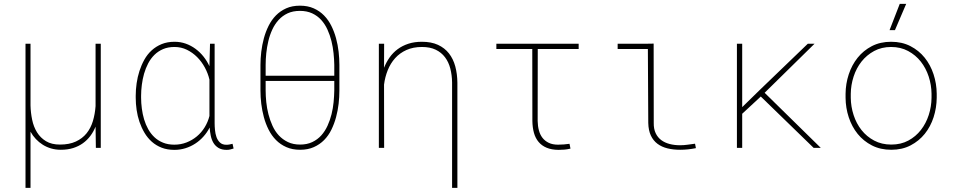

<svg xmlns="http://www.w3.org/2000/svg" viewBox="-20 -750 4841 974"><path d="M134.8 -528.3V-214.8Q135.7 -178.2 143.1 -142.6Q150.4 -106.9 167.7 -78.9Q185.1 -50.8 213.4 -33.7Q241.7 -16.6 284.2 -16.6Q331.5 -16.6 364.7 -32Q397.9 -47.4 419.2 -73.7Q440.4 -100.1 451.2 -135.7Q461.9 -171.4 464.8 -211.9V-528.3H491.2V0H466.3L464.8 -107.4Q454.1 -81.5 438.2 -60.3Q422.4 -39.1 400.6 -23.4Q378.9 -7.8 351.1 1Q323.2 9.8 288.6 9.8Q262.7 9.8 239.7 3.2Q216.8 -3.4 197.3 -15.6Q177.7 -27.8 161.9 -44.7Q146 -61.5 134.8 -82V203.1H109.4V-528.3Z M1068.8 -528.3V-124.5Q1068.8 -109.4 1070.6 -90.6Q1072.3 -71.8 1078.1 -54.9Q1084 -38.1 1095.9 -26.9Q1107.9 -15.6 1128.4 -15.6Q1136.7 -15.6 1144.3 -17.1Q1151.9 -18.6 1159.7 -20.5L1165 3.4Q1156.2 6.3 1147.9 8.3Q1139.6 10.3 1129.9 10.3Q1105 10.3 1088.6 0.5Q1072.3 -9.3 1062.7 -25.4Q1053.2 -41.5 1049.1 -62Q1044.9 -82.5 1043.5 -103Q1030.8 -78.1 1012.2 -57.4Q993.7 -36.6 970.5 -21.5Q947.3 -6.3 920.4 2Q893.6 10.3 864.7 10.3Q828.6 10.3 800.3 -0.7Q772 -11.7 750.2 -31Q728.5 -50.3 713.1 -76.2Q697.8 -102.1 687.7 -131.3Q677.7 -160.6 673.1 -192.1Q668.5 -223.6 668.5 -254.4V-264.6Q668.5 -295.4 673.1 -327.6Q677.7 -359.9 687.5 -390.1Q697.3 -420.4 712.4 -447.5Q727.5 -474.6 749.5 -494.6Q771.5 -514.6 800.3 -526.4Q829.1 -538.1 865.7 -538.1Q895.5 -538.1 922.4 -528.6Q949.2 -519 971.9 -502.2Q994.6 -485.4 1012.5 -462.9Q1030.3 -440.4 1042.5 -414.1V-417L1045.4 -528.3ZM695.8 -254.4Q695.8 -227.5 699.5 -199.5Q703.1 -171.4 710.9 -144.8Q718.8 -118.2 731.7 -95Q744.6 -71.8 763.2 -54.2Q781.7 -36.6 806.9 -26.4Q832 -16.1 864.3 -16.1Q897 -16.1 926 -27.3Q955.1 -38.6 978.5 -58.1Q1002 -77.6 1018.3 -104.2Q1034.7 -130.9 1042.5 -161.6V-346.2Q1035.2 -377.9 1019 -407.7Q1002.9 -437.5 980 -460.4Q957 -483.4 928 -497.6Q898.9 -511.7 865.2 -511.7Q832.5 -511.7 807.4 -501Q782.2 -490.2 763.4 -471.7Q744.6 -453.1 731.7 -428.5Q718.8 -403.8 710.9 -376.2Q703.1 -348.6 699.5 -319.8Q695.8 -291 695.8 -264.6Z M1701.7 -290Q1701.7 -257.8 1697.8 -223.4Q1693.8 -189 1684.8 -155.5Q1675.8 -122.1 1661.1 -92Q1646.5 -62 1624.3 -39.6Q1602.1 -17.1 1572 -3.7Q1542 9.8 1502.4 9.8Q1462.9 9.8 1432.6 -3.7Q1402.3 -17.1 1380.1 -39.6Q1357.9 -62 1342.8 -92Q1327.6 -122.1 1318.6 -155.5Q1309.6 -189 1305.4 -223.4Q1301.3 -257.8 1301.3 -290V-420.9Q1301.3 -452.6 1305.4 -487.5Q1309.6 -522.5 1318.6 -555.7Q1327.6 -588.9 1342.5 -618.9Q1357.4 -648.9 1379.6 -671.6Q1401.9 -694.3 1431.9 -707.8Q1461.9 -721.2 1501.5 -721.2Q1541 -721.2 1571.3 -707.8Q1601.6 -694.3 1623.8 -671.6Q1646 -648.9 1660.9 -618.9Q1675.8 -588.9 1684.8 -555.7Q1693.8 -522.5 1697.8 -487.5Q1701.7 -452.6 1701.7 -420.9ZM1327.6 -365.7H1675.8V-420.9Q1675.3 -448.7 1672.1 -480Q1668.9 -511.2 1661.4 -541.7Q1653.8 -572.3 1641.1 -600.1Q1628.4 -627.9 1609.4 -648.9Q1590.3 -669.9 1563.5 -682.4Q1536.6 -694.8 1501.5 -694.8Q1465.8 -694.8 1439.2 -682.4Q1412.6 -669.9 1393.3 -648.7Q1374 -627.4 1361.3 -599.9Q1348.6 -572.3 1341.3 -541.7Q1334 -511.2 1330.8 -480Q1327.6 -448.7 1327.6 -420.9ZM1675.8 -339.4H1327.6V-291Q1327.6 -263.2 1330.8 -231.9Q1334 -200.7 1341.8 -170.4Q1349.6 -140.1 1362.3 -112.1Q1375 -84 1394.5 -63Q1414.1 -42 1440.7 -29.3Q1467.3 -16.6 1502.4 -16.6Q1537.6 -16.6 1564.2 -29.3Q1590.8 -42 1609.9 -63.2Q1628.9 -84.5 1641.6 -112.3Q1654.3 -140.1 1661.9 -170.7Q1669.4 -201.2 1672.4 -232.2Q1675.3 -263.2 1675.8 -291Z M1928.2 -406.2Q1939.5 -434.6 1956.5 -458.7Q1973.6 -482.9 1997.3 -500.5Q2021 -518.1 2051.5 -528.1Q2082 -538.1 2120.1 -538.1Q2168 -538.1 2201.9 -522.5Q2235.8 -506.8 2257.6 -479Q2279.3 -451.2 2289.6 -413.1Q2299.8 -375 2300.3 -330.6V203.1H2273.4V-331.5Q2272.9 -369.1 2264.4 -402.1Q2255.9 -435.1 2237.5 -459.5Q2219.2 -483.9 2190.4 -497.8Q2161.6 -511.7 2120.6 -511.7Q2075.7 -511.7 2041.7 -496.3Q2007.8 -481 1984.4 -454.8Q1960.9 -428.7 1947 -394Q1933.1 -359.4 1928.2 -320.8L1928.7 0H1901.9V-528.3H1928.7L1928.2 -415.5Z M2915.5 -501.5H2708L2707.5 -136.2Q2708 -110.4 2713.9 -88.4Q2719.7 -66.4 2732.2 -50.5Q2744.6 -34.7 2763.9 -25.4Q2783.2 -16.1 2811 -16.1Q2825.7 -16.1 2840.3 -17.3Q2855 -18.6 2869.1 -20.5L2874 3.9Q2858.4 7.8 2843.5 9Q2828.6 10.3 2813 10.3Q2777.8 9.8 2753.2 -0.5Q2728.5 -10.7 2712.4 -29.8Q2696.3 -48.8 2688.7 -75.9Q2681.2 -103 2680.7 -136.2L2680.2 -501.5H2498V-528.3H2915.5Z M3113.3 -528.3H3266.6L3295.9 -528.8L3296.4 -126.5Q3295.9 -95.7 3306.2 -74.2Q3316.4 -52.7 3334.5 -39.3Q3352.5 -25.9 3377 -19.5Q3401.4 -13.2 3429.7 -13.2Q3449.2 -13.2 3468 -15.9Q3486.8 -18.6 3505.9 -21L3510.3 1.5Q3469.7 9.8 3430.7 9.8Q3395.5 9.8 3366.2 2.7Q3336.9 -4.4 3315.4 -20.5Q3293.9 -36.6 3281.7 -62.5Q3269.5 -88.4 3268.6 -126.5L3266.6 -501.5H3113.3Z M3839.4 -260.3 3745.1 -172.9V0H3718.3V-528.3H3745.1V-206.5L3834.5 -293.9L4078.1 -528.3H4112.3L3858.9 -279.3L4143.6 0H4107.4Z M4269.5 -274.4Q4270 -325.2 4285.6 -372.8Q4301.3 -420.4 4330.6 -457Q4359.9 -493.7 4402.6 -515.9Q4445.3 -538.1 4500.5 -538.1Q4555.7 -538.1 4598.4 -516.1Q4641.1 -494.1 4670.7 -457.5Q4700.2 -420.9 4715.8 -373.3Q4731.4 -325.7 4731.9 -274.4V-253.9Q4731.4 -203.1 4716.1 -155.5Q4700.7 -107.9 4671.4 -71.3Q4642.1 -34.7 4599.4 -12.5Q4556.6 9.8 4501.5 9.8Q4446.3 9.8 4403.3 -12.2Q4360.4 -34.2 4330.8 -70.8Q4301.3 -107.4 4285.6 -155Q4270 -202.6 4269.5 -253.9ZM4295.9 -253.9Q4296.4 -209 4310.3 -166.3Q4324.2 -123.5 4350.3 -90.3Q4376.5 -57.1 4414.6 -36.9Q4452.6 -16.6 4501.5 -16.6Q4550.3 -16.6 4587.9 -36.9Q4625.5 -57.1 4651.6 -90.6Q4677.7 -124 4691.4 -166.5Q4705.1 -209 4705.6 -253.9V-274.4Q4705.1 -318.8 4691.2 -361.6Q4677.2 -404.3 4651.1 -437.5Q4625 -470.7 4586.9 -491.2Q4548.8 -511.7 4500.5 -511.7Q4452.1 -511.7 4414.3 -491.2Q4376.5 -470.7 4350.3 -437.5Q4324.2 -404.3 4310.3 -361.6Q4296.4 -318.8 4295.9 -274.4ZM4544.4 -730.5H4577.1L4520 -597.2H4492.7Z"/></svg>

Font: Roboto Mono Thin
Style: Regular
Weight: 250
Designer: Google
Version: Version 2.000985; 2015; ttfautohint (v1.3)